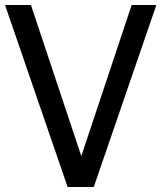

<svg xmlns="http://www.w3.org/2000/svg" viewBox="-24 -747 644 767"><path d="M600.6 -727.1 350.6 0H246.1L-3.9 -727.1H99.6L300.8 -123.5L502 -727.1Z"/></svg>

Font: SG Kara Bold
Style: Regular
Weight: 400
Designer: Damoon Khanjanzadeh
Version: Version 1.000